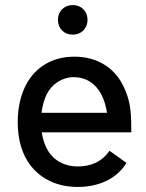

<svg xmlns="http://www.w3.org/2000/svg" viewBox="-20 -737 577 759"><path d="M268 -600C301 -600 326 -624 326 -659C326 -692 302 -717 268 -717C233 -717 209 -692 209 -659C209 -624 233 -600 268 -600ZM287 -79C241 -79 203 -97 178 -129C161 -152 150 -181 145 -214H499C499 -282 498 -328 474 -383C440 -465 369 -513 274 -513C187 -513 120 -472 83 -402C62 -362 50 -311 50 -254C50 -183 68 -124 103 -80C145 -28 208 2 287 2C375 2 443 -33 480 -93L413 -141C384 -99 342 -79 287 -79ZM271 -432C320 -432 358 -407 381 -363C391 -343 399 -319 403 -291H144C148 -319 155 -346 165 -365C186 -406 227 -432 271 -432Z"/></svg>

Font: Arthouse Owned Medium
Style: Regular
Weight: 500
Designer: Jeremy Tribby
Foundry: Tribby Type
Version: Version 1.000;PS 001.000;hotconv 1.0.88;makeotf.lib2.5.64775